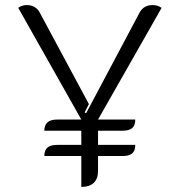

<svg xmlns="http://www.w3.org/2000/svg" viewBox="-20 -729 709 758"><path d="M367 -213V-157H514Q514 -133 501.5 -123Q489 -113 464 -113H367V-54Q367 -23 350 -7Q333 9 301 9V-113H155Q155 -136 167.5 -146.5Q180 -157 205 -157H301V-213H155Q155 -257 205 -257H301L52 -698Q66 -709 86 -709Q103 -709 116 -701.5Q129 -694 136 -681L331 -318L314 -285L320 -282L532 -681Q548 -709 583 -709Q602 -709 618 -698L367 -257H514Q514 -233 501.5 -223Q489 -213 464 -213Z"/></svg>

Font: K2D ExtraLight
Style: Regular
Weight: 275
Designer: Katatrad Aksorn Co.,Ltd.
Foundry: Cadson Demak Co.,Ltd.
Version: Version 1.000; ttfautohint (v1.6)